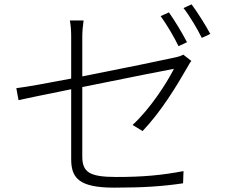

<svg xmlns="http://www.w3.org/2000/svg" viewBox="-20 -840 1040 882"><path d="M839 -646C817 -689 781 -748 756 -783L718 -766C745 -729 781 -668 800 -628ZM358 -668C358 -694 360 -718 364 -746H301C306 -718 307 -695 307 -668V-479C197 -458 99 -440 55 -435L65 -380C105 -389 199 -408 307 -430V-109C307 -23 342 22 504 22C639 22 727 16 821 2L823 -54C723 -35 636 -27 514 -27C389 -27 358 -50 358 -122V-440C554 -480 771 -523 779 -524C747 -460 670 -340 589 -266L635 -238C720 -327 792 -446 839 -528C845 -538 852 -552 859 -560L822 -589C813 -584 797 -578 779 -575C740 -566 541 -525 358 -489ZM823 -803C852 -766 885 -710 907 -666L946 -684C926 -722 887 -784 860 -820Z"/></svg>

Font: Noto Sans CJK Light
Style: Regular
Weight: 300
Designer: Ryoko NISHIZUKA (kana & ideographs); Paul D. Hunt (Latin, Greek & Cyrillic); Wenlong ZHANG (bopomofo); Sandoll Communica
Foundry: Adobe Systems Incorporated
Version: Version 1.000;PS 1;hotconv 1.0.78;makeotf.lib2.5.61930